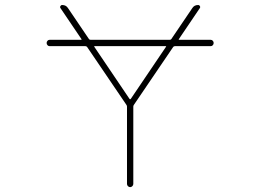

<svg xmlns="http://www.w3.org/2000/svg" viewBox="-20 -773 1040 770"><path d="M489.3 -35.2V-345.7Q489.3 -349.6 486.3 -353.5L329.1 -585Q326.2 -587.9 322.3 -587.9H178.7Q173.8 -587.9 170.4 -591.8Q167 -595.7 167 -600.6Q167 -605.5 170.4 -609.4Q173.8 -613.3 178.7 -613.3H304.7Q308.6 -613.3 306.6 -616.2L222.7 -740.2Q219.7 -744.1 222.2 -748.5Q224.6 -752.9 229.5 -752.9Q245.1 -752.9 252.9 -740.2L336.9 -616.2Q338.9 -613.3 343.8 -613.3H660.2Q665 -613.3 667 -616.2L751 -740.2Q758.8 -752.9 774.4 -752.9Q779.3 -752.9 781.7 -748.5Q784.2 -744.1 781.2 -740.2L697.3 -616.2Q695.3 -613.3 699.2 -613.3H825.2Q830.1 -613.3 833.5 -609.4Q836.9 -605.5 836.9 -600.6Q836.9 -595.7 833.5 -591.8Q830.1 -587.9 825.2 -587.9H681.6Q677.7 -587.9 674.8 -585L517.6 -353.5Q514.6 -349.6 514.6 -345.7V-35.2Q514.6 -30.3 510.7 -26.4Q506.8 -22.5 502 -22.5Q497.1 -22.5 493.2 -26.4Q489.3 -30.3 489.3 -35.2ZM499 -377Q500 -375 502 -375Q503.9 -375 504.9 -377L645.5 -585Q646.5 -585.9 646.5 -586.9Q646.5 -587.9 643.6 -587.9H360.4Q357.4 -587.9 357.4 -586.9Q357.4 -585.9 358.4 -585Z"/></svg>

Font: Rounded-L Mgen+ 2m thin
Style: Regular
Weight: 100
Designer: [Source Han Sans]
Ryoko NISHIZUKA  (kana & ideographs); Paul D. Hunt (Latin, Greek & Cyrillic); Wenlong ZHANG  (bopomofo
Version: Version 1.059.20150602